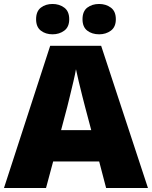

<svg xmlns="http://www.w3.org/2000/svg" viewBox="-20 -948 766 968"><path d="M0 0 233 -717H490L726 0H515L480 -134H248L212 0ZM288 -292H440L409 -409Q404 -428 395 -463.5Q386 -499 377 -537Q368 -575 363 -599Q359 -575 350.5 -539Q342 -503 333.5 -468Q325 -433 319 -409ZM162 -851Q162 -891 186 -909.5Q210 -928 245 -928Q279 -928 304 -909.5Q329 -891 329 -851Q329 -812 304 -793.5Q279 -775 245 -775Q210 -775 186 -793.5Q162 -812 162 -851ZM396 -851Q396 -891 420 -909.5Q444 -928 480 -928Q514 -928 539 -909.5Q564 -891 564 -851Q564 -812 539 -793.5Q514 -775 480 -775Q444 -775 420 -793.5Q396 -812 396 -851Z"/></svg>

Font: Noto Sans Symbols Black
Style: Regular
Weight: 900
Version: Version 2.002